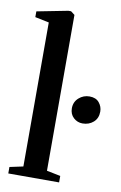

<svg xmlns="http://www.w3.org/2000/svg" viewBox="-91 -870 582 921"><g transform="rotate(10 200.0 -409.0)"><path d="M82.5 -45.5V-747L14.5 -761V-789L165.5 -818.5H178.5L197.5 -804V-45L264.5 -31.5V0H17V-31.5ZM325.5 -298Q300.5 -298 281.8 -315.2Q263 -332.5 263 -361Q263 -392 285.2 -411.8Q307.5 -431.5 337 -431.5Q368.5 -431.5 384.2 -412.2Q400 -393 400 -368.5Q400 -336 378.5 -317Q357 -298 325.5 -298Z"/></g></svg>

Font: Merriweather 96pt SemiBold
Style: Regular
Weight: 600
Version: Version 2.100